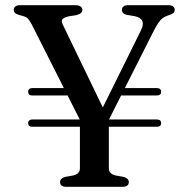

<svg xmlns="http://www.w3.org/2000/svg" viewBox="-20 -720 726 740"><path d="M392.5 -244.5 305.5 -223.5 101 -628.5Q93.5 -642 87.5 -648.2Q81.5 -654.5 69.5 -658L53 -662.5Q41.5 -666 37.2 -670.8Q33 -675.5 33 -682Q33 -690.5 39.2 -695.2Q45.5 -700 58.5 -700H270Q283 -700 290.2 -695.2Q297.5 -690.5 297.5 -682Q297.5 -667.5 273.5 -661.5L244.5 -657Q222.5 -651.5 219.2 -644Q216 -636.5 223.5 -622L388 -281.5L353.5 -260L523 -602.5Q534 -624.5 528.8 -638.2Q523.5 -652 500 -657.5L467.5 -663Q459 -665 454.5 -669.8Q450 -674.5 450 -682Q450 -690.5 456 -695.2Q462 -700 474.5 -700H628Q640.5 -700 647 -695.2Q653.5 -690.5 653.5 -682Q653.5 -675.5 649.5 -671Q645.5 -666.5 634 -662.5L626.5 -660Q616 -656.5 607.5 -650.5Q599 -644.5 590.8 -632.5Q582.5 -620.5 571.5 -599ZM288 -271.5 399.5 -272.5V-71Q399.5 -61 405.8 -54Q412 -47 424.5 -44L457.5 -38Q476.5 -32 476.5 -18Q476.5 -10 470.8 -5Q465 0 452 0H235.5Q223 0 217.2 -5Q211.5 -10 211.5 -18Q211.5 -32 230 -38L263.5 -44Q276.5 -47.5 282.2 -54.5Q288 -61.5 288 -71ZM88.5 -245.5Q88.5 -252 92.8 -255.8Q97 -259.5 104 -259.5H584.5Q592.5 -259.5 596.8 -255.8Q601 -252 601 -245.5Q601 -231.5 584.5 -231.5H104Q88.5 -231.5 88.5 -245.5ZM424.5 -352 437 -380.5H584.5Q592.5 -380.5 596.8 -376.8Q601 -373 601 -366.5Q601 -352 584.5 -352ZM88.5 -366.5Q88.5 -373 92.8 -376.8Q97 -380.5 104 -380.5H302.5L316 -352H104Q88.5 -352 88.5 -366.5Z"/></svg>

Font: Fraunces
Style: Regular
Weight: 400
Version: Version 1.000;[b76b70a41]